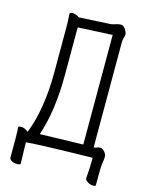

<svg xmlns="http://www.w3.org/2000/svg" viewBox="-124 -783 748 983"><g transform="rotate(15 250.0 -291.5)"><path d="M481 120Q481 125 466.5 125Q452 125 438 116Q424 107 424 98Q429 38 429 -7V-12Q125 -6 78 0L80 76Q80 97 81 112Q81 119 63.5 119Q46 119 34 112Q22 105 22 98V-9Q22 -28 21 -48L20 -60Q20 -65 21 -68Q25 -70 38.5 -70Q52 -70 73 -54Q126 -190 126 -384V-642Q126 -650 124 -681L123 -692Q123 -701 138.5 -701Q154 -701 173 -689L174 -688L342 -697Q354 -699 367.5 -703.5Q381 -708 392 -708Q411 -708 423 -681Q428 -671 428 -666Q428 -661 424 -646.5Q420 -632 420 -619V-65H425Q428 -65 436 -68.5Q444 -72 454.5 -72Q465 -72 476.5 -59Q488 -46 488 -33Q488 -20 484.5 -0.5Q481 19 481 82ZM20 -60ZM136 -59 365 -65V-646L182 -637V-385Q182 -195 136 -59Z"/></g></svg>

Font: LXGW WenKai Mono TC Light
Style: Regular
Weight: 300
Designer: LXGW / Fontworks Inc.
Foundry: LXGW / Fontworks Inc.
Version: Version 1.330